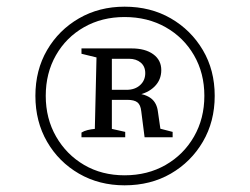

<svg xmlns="http://www.w3.org/2000/svg" viewBox="-20 -759 748 575"><path d="M353 -204Q277 -204 216.5 -239Q156 -274 121 -334.5Q86 -395 86 -472Q86 -549 121 -609Q156 -669 216.5 -704Q277 -739 353 -739Q431 -739 491.5 -704Q552 -669 587.5 -609Q623 -549 623 -472Q623 -395 587.5 -334.5Q552 -274 491.5 -239Q431 -204 353 -204ZM224 -348V-362Q232 -367 242.5 -369.5Q253 -372 264 -373L269 -587L224 -598V-614H315V-373L355 -364V-348ZM353 -234Q422 -234 476 -265Q530 -296 561 -350Q592 -404 592 -472Q592 -540 561 -593.5Q530 -647 476 -677.5Q422 -708 353 -708Q285 -708 231.5 -677.5Q178 -647 147.5 -593.5Q117 -540 117 -472Q117 -404 148 -350Q179 -296 232 -265Q285 -234 353 -234ZM413 -348 403 -426Q401 -445 391.5 -452.5Q382 -460 361 -460H292V-490H359Q384 -490 399.5 -504Q415 -518 415 -540Q415 -560 401.5 -571.5Q388 -583 366 -583H292V-614H374Q415 -614 439 -596.5Q463 -579 463 -549Q463 -520 443 -500Q423 -480 390 -474L383 -481Q417 -477 433.5 -463.5Q450 -450 453 -424L464 -348L439 -379L497 -364V-348Z"/></svg>

Font: Piazzolla 24pt
Style: Regular
Weight: 400
Designer: Juan Pablo del Peral
Foundry: Huerta Tipografica
Version: Version 2.005